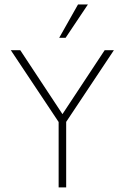

<svg xmlns="http://www.w3.org/2000/svg" viewBox="-20 -813 541 833"><path d="M236.8 -648.9H264.6L361.3 -793.5H318.4ZM234.4 0H267.1V-284.2L474.1 -595.2H434.1L251 -317.9L67.9 -595.2H26.9L234.4 -283.7Z"/></svg>

Font: Now ExtraLight
Style: Regular
Weight: 200
Designer: Alfredo Marco Pradil
Foundry: Alfredo Marco Pradil
Version: Version 1.200;hotconv 1.0.109;makeotfexe 2.5.65596